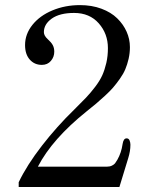

<svg xmlns="http://www.w3.org/2000/svg" viewBox="-20 -747 602 767"><path d="M54.7 0V-19Q87.4 -87.4 147.2 -164.6Q207 -241.7 276.4 -309.1Q305.7 -337.9 323.7 -356.9Q341.8 -376 360.4 -400.4Q378.9 -424.8 388.7 -446.5Q398.4 -468.3 404.8 -495.8Q411.1 -523.4 411.1 -554.7Q411.1 -612.3 374.5 -653.8Q337.9 -695.3 275.9 -695.3Q218.8 -695.3 187 -672.9Q155.3 -650.4 155.3 -618.7Q155.3 -604.5 170.4 -590.8Q184.6 -578.1 190.7 -566.9Q196.8 -555.7 196.8 -540.5Q196.8 -519.5 183.3 -503.7Q169.9 -487.8 147 -487.8Q117.7 -487.8 98.9 -509Q80.1 -530.3 80.1 -566.9Q80.1 -610.8 109.6 -647.7Q139.2 -684.6 189.7 -705.6Q240.2 -726.6 299.3 -726.6Q346.7 -726.6 385.3 -712.2Q423.8 -697.8 448.2 -673.8Q472.7 -649.9 485.8 -620.4Q499 -590.8 499 -558.6Q499 -534.7 493.7 -511.7Q488.3 -488.8 480.5 -470.2Q472.7 -451.7 458.3 -431.4Q443.8 -411.1 431.6 -397Q419.4 -382.8 398.7 -363.8Q377.9 -344.7 364.3 -333.3Q350.6 -321.8 326.7 -302.7Q188.5 -191.9 131.3 -81.1H405.8Q418.5 -81.1 427.2 -85.4Q436 -89.8 439.7 -94.7Q443.4 -99.6 449.2 -109.4Q464.8 -137.2 469.7 -171.4Q473.1 -194.3 485.8 -194.3Q494.1 -194.3 497.6 -186Q501 -177.7 501 -168.9Q501 -143.1 492.2 -115.2L457 0Z"/></svg>

Font: Theano Old Style
Style: Regular
Weight: 400
Designer: Alexey Kryukov
Version: Version 2.00